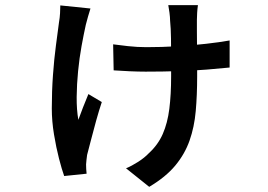

<svg xmlns="http://www.w3.org/2000/svg" viewBox="-20 -628 1040 745"><path d="M748 -608Q746 -594 745 -578.5Q744 -563 744 -551Q744 -536 744 -507Q744 -478 744.5 -443Q745 -408 745 -377.5Q745 -347 745 -331Q745 -259 739.5 -197Q734 -135 715.5 -82.5Q697 -30 660 14.5Q623 59 559 97L469 25Q491 16 516 0Q541 -16 558 -34Q593 -66 611.5 -108Q630 -150 637 -205.5Q644 -261 644 -332Q644 -361 644 -400Q644 -439 643.5 -478.5Q643 -518 640 -548Q640 -560 637.5 -579.5Q635 -599 633 -608ZM419 -456Q440 -453 476.5 -449Q513 -445 548 -445Q608 -445 667 -448.5Q726 -452 779 -458Q832 -464 871 -471V-366Q833 -362 782.5 -358Q732 -354 672 -352Q612 -350 545 -350Q516 -350 483 -351.5Q450 -353 421 -355ZM331 -595Q327 -582 321.5 -563.5Q316 -545 313 -532Q305 -496 296.5 -449.5Q288 -403 283 -352Q278 -301 277.5 -252Q277 -203 284 -163Q291 -183 302 -211Q313 -239 323 -263L375 -232Q364 -199 353 -159.5Q342 -120 333 -84.5Q324 -49 318 -27Q317 -18 315.5 -7Q314 4 314 10Q314 17 314.5 27.5Q315 38 316 46L229 55Q220 30 209 -12.5Q198 -55 189.5 -106.5Q181 -158 181 -207Q181 -274 185.5 -336.5Q190 -399 197 -451.5Q204 -504 209 -542Q212 -559 213 -576.5Q214 -594 214 -607Z"/></svg>

Font: Noto Sans HK SemiBold
Style: Regular
Weight: 600
Version: Version 2.004-H2;hotconv 1.0.118;makeotfexe 2.5.65603